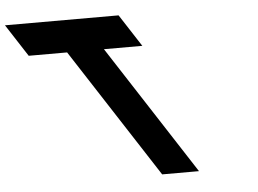

<svg xmlns="http://www.w3.org/2000/svg" viewBox="-441 -767 1114 830"><g transform="rotate(-5 115.5 -352.5)"><path d="M-300.1 -562.9H-133.5L229.9 -1.9H389.7L26.3 -562.9H192.9L102.1 -703.1H-390.9Z"/></g></svg>

Font: Hussar
Style: BdOpOblSeven
Weight: 700
Foundry: Cannot Into Space Fonts
Version: Version 2.00